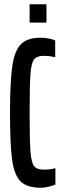

<svg xmlns="http://www.w3.org/2000/svg" viewBox="-20 -873 297 901"><path d="M27 -344Q27 -492 38 -564.5Q49 -637 79 -666.5Q109 -696 171 -696Q191 -696 210.5 -692Q230 -688 239 -683V-604Q230 -607 215 -609Q200 -611 186 -611Q153 -611 140 -594.5Q127 -578 123 -526Q119 -474 119 -344Q119 -214 123 -162Q127 -110 140 -93.5Q153 -77 186 -77Q219 -77 240 -84V-7Q226 -1 206.5 3.5Q187 8 171 8Q107 8 77 -21.5Q47 -51 37 -122.5Q27 -194 27 -344ZM119 -767V-853H198V-767Z"/></svg>

Font: Saira Ultra Condensed SemiBold
Style: Regular
Weight: 600
Width: 1
Designer: Hector Gatti with collaboration of the Omnibus-Type team
Foundry: Omnibus-Type
Version: Version 1.001; ttfautohint (v1.8)